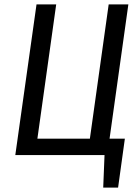

<svg xmlns="http://www.w3.org/2000/svg" viewBox="-20 -709 634 878"><path d="M481 -75H551L520 149H452L458 0H50L147 -689H237L151 -75H391L477 -689H567Z"/></svg>

Font: Fira Sans Condensed
Style: Italic
Weight: 400
Width: 3
Italic angle: -8°
Designer: bBox Type GmbH & Carrois Corporate GbR & Edenspiekermann AG
Foundry: bBox Type GmbH & Carrois Corporate GbR & Edenspiekermann AG
Version: Version 4.301